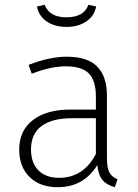

<svg xmlns="http://www.w3.org/2000/svg" viewBox="-20 -768 574 799"><path d="M469 -22 458 11Q424 2 406.5 -19Q389 -40 385 -81Q328 11 220 11Q146 11 103 -31.5Q60 -74 60 -145Q60 -225 117 -268.5Q174 -312 272 -312H379V-367Q379 -432 350 -462Q321 -492 254 -492Q191 -492 112 -461L99 -498Q186 -532 258 -532Q344 -532 384.5 -491Q425 -450 425 -370V-113Q425 -69 435.5 -50Q446 -31 469 -22ZM379 -127V-276H279Q197 -276 153 -243.5Q109 -211 109 -146Q109 -90 140 -59Q171 -28 226 -28Q327 -28 379 -127ZM134 -741 166 -748Q185 -696 257 -696Q329 -696 348 -748L380 -741Q373 -702 339.5 -679Q306 -656 257 -656Q207 -656 174 -679Q141 -702 134 -741Z"/></svg>

Font: FiraGO ExtraLight
Style: Regular
Weight: 200
Designer: bBox Type
Foundry: bBox Type GmbH
Version: Version 1.001